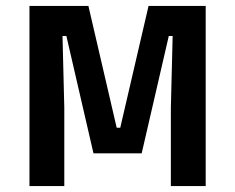

<svg xmlns="http://www.w3.org/2000/svg" viewBox="-20 -625 790 645"><path d="M79 0V-605H277L372 -196H384L479 -605H671V0H554V-263L560 -504H547L456 -110H294L203 -504H190L196 -263V0Z"/></svg>

Font: Martian Mono SemiExpanded Medium
Style: Regular
Weight: 500
Width: 6
Designer: Roman Shamin
Foundry: Evil Martians
Version: Version 1.000